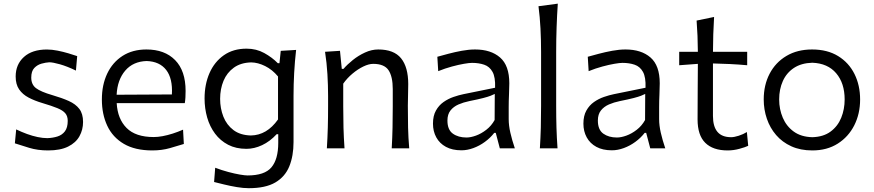

<svg xmlns="http://www.w3.org/2000/svg" viewBox="-20 -801 4719 1037"><path d="M239.8 11.5Q306.2 11.5 347.9 -9.3Q389.6 -30 409.1 -65.1Q428.6 -100.3 428.6 -142.3Q428.6 -186.2 408.7 -212.5Q388.8 -238.8 351.6 -255.5Q314.5 -272.2 262.4 -287.3Q200 -305.4 174.4 -325Q148.8 -344.5 148.8 -381.7Q148.8 -416.6 165.2 -433.8Q181.6 -451 204.5 -457.3Q227.3 -463.6 246.3 -464.6Q265.4 -464.6 304 -453.7Q342.7 -442.7 390.1 -419.8L396.9 -497.9Q377.3 -504.8 349.2 -513.1Q321.1 -521.5 290.9 -527.5Q260.6 -533.6 233.3 -533.6Q153.7 -533.6 109.2 -493.3Q64.6 -453 64.6 -387.8Q64.6 -345.5 83.3 -318.2Q102.1 -290.9 134.6 -273.9Q167.1 -256.8 208.3 -244.6Q260.2 -229.2 290 -216.9Q319.9 -204.6 332.8 -189Q345.8 -173.4 345.8 -148.4Q345.8 -112 330.7 -91.9Q315.6 -71.9 290.6 -63.9Q265.6 -56 235.8 -54.9Q211.2 -54.9 183.3 -60.8Q155.4 -66.6 126 -77.3Q96.6 -88.1 67.4 -102.1L60.3 -26.9Q91.6 -16.6 137.5 -2.6Q183.3 11.5 239.8 11.5Z M802.4 11.5Q854 11.5 897.9 -1.1Q941.7 -13.7 972.9 -23.4L968.7 -100.7Q941.2 -88.6 912.8 -79.5Q884.4 -70.5 858.2 -65.6Q831.9 -60.8 810.5 -60.8Q712.4 -60.8 663.7 -109.9Q615 -158.9 610.3 -243.9H978.1Q980.6 -259.2 981.5 -274.9Q982.4 -290.7 982.4 -309.9Q982.4 -418.9 925.9 -476.3Q869.5 -533.8 770.9 -533.8Q696 -533.8 641.9 -499.1Q587.9 -464.4 559 -403.4Q530.2 -342.5 530.2 -263.8Q530.2 -183.9 559.4 -121.7Q588.5 -59.6 649 -24Q709.5 11.5 802.4 11.5ZM908.4 -290.9 609.9 -289.3Q614.1 -370.1 656.5 -419.7Q699 -469.2 772.1 -471.4Q842.2 -469 877.7 -423.1Q913.2 -377.2 908.4 -290.9Z M1323.7 215.4Q1294.4 215.4 1259.3 209.5Q1224.1 203.6 1191.4 195.6Q1158.8 187.6 1136.3 182L1142.3 105Q1177.9 118.5 1212.9 127.8Q1248 137.2 1275.8 141.9Q1303.7 146.6 1317.2 146.6Q1409.2 146.6 1446 102.8Q1482.8 58.9 1482.8 -28.7V-76.3H1474.4Q1438.1 -36.9 1395.6 -17Q1353.1 2.9 1311 2.9Q1254.6 2.9 1212.2 -19.1Q1169.8 -41.2 1141.4 -79.3Q1113 -117.4 1098.9 -166.4Q1084.9 -215.4 1084.9 -269.3Q1084.9 -345.3 1111.5 -406.2Q1138.2 -467 1188.9 -502.6Q1239.7 -538.2 1311.9 -538.2Q1364.4 -538.2 1407.1 -514.6Q1449.8 -491 1480.4 -459.8H1489.4L1496.3 -526.4L1579.3 -531.4Q1572.2 -469.5 1568.8 -407Q1565.4 -344.6 1565.4 -285.2V-33.9Q1565.4 40.9 1542.7 97.1Q1520 153.3 1467.2 184.4Q1414.4 215.4 1323.7 215.4ZM1335 -69.3Q1421.3 -70.6 1481.6 -155.8V-388Q1450.9 -424.9 1412 -444.2Q1373.1 -463.5 1336.7 -464Q1280.5 -462.6 1243.2 -435.7Q1205.8 -408.8 1187.3 -364.7Q1168.9 -320.6 1168.9 -266.9Q1168.9 -215.7 1186.5 -170.9Q1204.2 -126.2 1240.9 -98.5Q1277.7 -70.7 1335 -69.3Z M1745.4 0H1840.7Q1836.7 -57.8 1835.2 -111.1Q1833.8 -164.5 1833.8 -226.6V-349.2Q1855.2 -379.5 1884 -403.5Q1912.8 -427.5 1942.3 -441.8Q1971.9 -456.1 1995.6 -456.1Q2055.5 -456.1 2078.4 -421.9Q2101.3 -387.6 2101.3 -319.9V-226.6Q2101.3 -164.5 2100.1 -111.1Q2099 -57.8 2095.7 0H2190.2Q2185.3 -57.8 2184 -111.6Q2182.8 -165.4 2182.8 -230.1Q2182.8 -253.6 2183.8 -283.4Q2184.9 -313.3 2184.9 -347Q2184.9 -438.2 2146.3 -486Q2107.7 -533.8 2022.9 -533.8Q1987 -533.8 1951.3 -517.3Q1915.5 -500.9 1885.4 -476.6Q1855.2 -452.4 1835.2 -429H1826L1816.3 -526.5L1735.6 -521.3Q1744.8 -461.3 1748.4 -400.6Q1752 -339.9 1752 -282.6V-230.1Q1752 -165.4 1750.5 -111.6Q1749 -57.8 1745.4 0Z M2499.5 -58.3Q2455.2 -58.3 2425.9 -79.2Q2396.6 -100.2 2396.6 -149.9Q2396.6 -183.7 2413.1 -204.4Q2429.6 -225.2 2456.5 -236.9Q2483.5 -248.5 2514.8 -254.9Q2562.7 -264.5 2589.3 -271.4Q2615.9 -278.3 2629.8 -283.8Q2643.7 -289.2 2652.3 -293.7L2651.5 -152.8Q2633.9 -121.1 2606.6 -100.1Q2579.4 -79 2550.7 -68.6Q2522 -58.3 2499.5 -58.3ZM2472.2 10.8Q2503.8 10.8 2536.8 -1.3Q2569.7 -13.3 2599 -34.8Q2628.3 -56.2 2649.3 -83.2H2657.6L2679.5 0H2760.6Q2745.4 -44.9 2736.5 -84.1Q2727.5 -123.2 2727.5 -157.7V-222Q2727.5 -255.8 2729.2 -291.6Q2730.8 -327.4 2730.8 -351.1Q2730.8 -447.3 2680.8 -490.6Q2630.9 -533.8 2546 -533.8Q2512.2 -533.8 2474.2 -526.8Q2436.2 -519.8 2401.4 -510.5Q2366.6 -501.3 2342.1 -494.4L2346.8 -416.7Q2384.4 -431.9 2420.9 -441.7Q2457.5 -451.6 2486.2 -456.5Q2514.8 -461.4 2529.2 -461.4Q2566.1 -461.4 2595.1 -451.5Q2624.1 -441.7 2640.1 -412.9Q2656.2 -384.1 2654 -327.1L2483.6 -292.5Q2458.1 -287.3 2429.4 -277.4Q2400.6 -267.5 2375.5 -249.9Q2350.4 -232.3 2334.5 -203.9Q2318.5 -175.5 2318.5 -133.2Q2318.5 -91.8 2336.4 -59.1Q2354.2 -26.4 2388.5 -7.8Q2422.7 10.8 2472.2 10.8Z M2895.9 0H2991.2Q2987.1 -57.8 2985.5 -111.6Q2983.9 -165.4 2983.9 -230.1V-519.4Q2983.9 -588.6 2986.2 -653.1Q2988.4 -717.5 2992.7 -781.3L2888.4 -767.4Q2896 -708.6 2899.2 -647.1Q2902.4 -585.6 2902.4 -519.4V-230.1Q2902.4 -165.4 2901 -111.6Q2899.5 -57.8 2895.9 0Z M3312 -58.3Q3267.7 -58.3 3238.4 -79.2Q3209.1 -100.2 3209.1 -149.9Q3209.1 -183.7 3225.6 -204.4Q3242.1 -225.2 3269 -236.9Q3296 -248.5 3327.3 -254.9Q3375.2 -264.5 3401.8 -271.4Q3428.4 -278.3 3442.3 -283.8Q3456.2 -289.2 3464.8 -293.7L3464 -152.8Q3446.4 -121.1 3419.1 -100.1Q3391.9 -79 3363.2 -68.6Q3334.5 -58.3 3312 -58.3ZM3284.7 10.8Q3316.3 10.8 3349.3 -1.3Q3382.2 -13.3 3411.5 -34.8Q3440.8 -56.2 3461.8 -83.2H3470.1L3492 0H3573.1Q3557.9 -44.9 3549 -84.1Q3540 -123.2 3540 -157.7V-222Q3540 -255.8 3541.7 -291.6Q3543.3 -327.4 3543.3 -351.1Q3543.3 -447.3 3493.3 -490.6Q3443.4 -533.8 3358.5 -533.8Q3324.7 -533.8 3286.7 -526.8Q3248.7 -519.8 3213.9 -510.5Q3179.1 -501.3 3154.6 -494.4L3159.3 -416.7Q3196.9 -431.9 3233.4 -441.7Q3270 -451.6 3298.7 -456.5Q3327.3 -461.4 3341.7 -461.4Q3378.6 -461.4 3407.6 -451.5Q3436.6 -441.7 3452.6 -412.9Q3468.7 -384.1 3466.5 -327.1L3296.1 -292.5Q3270.6 -287.3 3241.9 -277.4Q3213.1 -267.5 3188 -249.9Q3162.9 -232.3 3147 -203.9Q3131 -175.5 3131 -133.2Q3131 -91.8 3148.9 -59.1Q3166.7 -26.4 3201 -7.8Q3235.2 10.8 3284.7 10.8Z M3909.9 11.5Q3941.3 11.5 3973.1 2.9Q4005 -5.7 4021.1 -13.5L4013.9 -87.9Q3994.5 -75.8 3970 -67.9Q3945.5 -60 3929 -60Q3879.2 -60 3854.9 -88.9Q3830.7 -117.8 3830.7 -175V-458.3Q3875.9 -457.4 3922.9 -455.1Q3969.9 -452.8 4015.6 -448.6V-521.3H3830.8Q3831 -573.2 3832.4 -615.2Q3833.8 -657.2 3836.8 -709.4L3742.4 -689.9Q3745.7 -646.6 3747.3 -606.4Q3748.9 -566.2 3749.2 -521.3H3648.4V-448.6L3749.2 -456.1Q3749 -394.2 3748.3 -316.8Q3747.6 -239.4 3747.6 -156.3Q3747.6 -70.6 3789.2 -29.6Q3830.8 11.5 3909.9 11.5Z M4367.1 -60Q4306.6 -61.6 4267 -90.4Q4227.5 -119.1 4207.9 -165.1Q4188.3 -211.1 4188.3 -263.8Q4188.3 -319.3 4208.3 -363.5Q4228.2 -407.7 4268.1 -434.1Q4308.1 -460.4 4367.1 -462.2Q4450.7 -459.1 4496.3 -405.3Q4542 -351.6 4542 -263.8Q4542 -210.9 4523.4 -164.9Q4504.7 -118.9 4465.9 -90.3Q4427.2 -61.6 4367.1 -60ZM4367.4 11.5Q4446.7 11.5 4504.6 -25.2Q4562.4 -61.8 4594 -124.2Q4625.5 -186.6 4625.5 -263.8Q4625.5 -340.2 4595.1 -401.4Q4564.6 -462.6 4506.6 -498.2Q4448.6 -533.8 4366 -533.8Q4286.1 -533.8 4227.4 -498.8Q4168.7 -463.9 4136.8 -402.9Q4104.9 -342 4104.9 -263.8Q4104.9 -209.2 4121.9 -159.6Q4138.8 -110 4171.9 -71.6Q4204.9 -33.2 4253.9 -10.9Q4302.9 11.5 4367.4 11.5Z"/></svg>

Font: Pinar FD VF
Style: Regular
Weight: 300
Designer: Amin Abedi
Version: Version 2.000